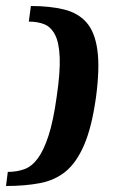

<svg xmlns="http://www.w3.org/2000/svg" viewBox="-32 -549 378 640"><path d="M71 -529Q134 -529 181 -517.5Q228 -506 256 -474.5Q284 -443 292.5 -383Q301 -323 288 -225Q274 -125 248.5 -66Q223 -7 187 22.5Q151 52 101 61.5Q51 71 -12 71L-6 24Q24 24 49 15Q74 6 94 -21Q114 -48 130 -97.5Q146 -147 157 -227Q169 -308 167 -357.5Q165 -407 151.5 -433Q138 -459 116 -468Q94 -477 64 -477Z"/></svg>

Font: Genos SemiBold
Style: Italic
Weight: 600
Italic angle: -8°
Version: Version 1.010